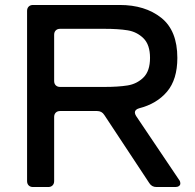

<svg xmlns="http://www.w3.org/2000/svg" viewBox="-20 -753 785 773"><path d="M523 -300Q523 -294 528 -286L701 -29Q706 -23 706 -14Q706 -8 700.5 -4Q695 0 686 0H610Q591 0 581 -16L400 -290Q390 -306 371 -306H222Q211 -306 204.5 -299.5Q198 -293 198 -282V-24Q198 -13 191.5 -6.5Q185 0 174 0H113Q102 0 95.5 -6.5Q89 -13 89 -24V-709Q89 -720 95.5 -726.5Q102 -733 113 -733H462Q564 -733 629 -681.5Q694 -630 694 -520Q694 -433 652.5 -384Q611 -335 540 -317Q523 -312 523 -300ZM222 -637Q211 -637 204.5 -630.5Q198 -624 198 -613V-427Q198 -416 204.5 -409.5Q211 -403 222 -403H400Q456 -403 493.5 -409Q531 -415 557.5 -441Q584 -467 584 -520Q584 -573 557.5 -599Q531 -625 493.5 -631Q456 -637 400 -637Z"/></svg>

Font: Shippori Gochic B2 Bold
Style: Regular
Weight: 700
Designer: FONTDASU
Foundry: FONTDASU / Google Inc. / but / Adobe
Version: Version 1.130